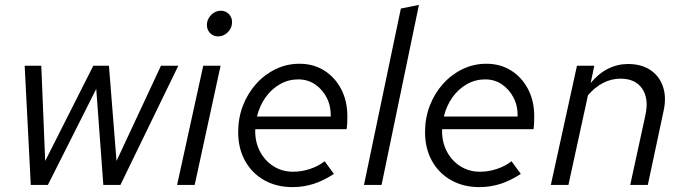

<svg xmlns="http://www.w3.org/2000/svg" viewBox="-20 -757 2796 786"><path d="M106 0 81 -488H149L165 -98L362 -488H426L457 -98L639 -488H710L473 0H403L374 -393L176 0Z M873 -608Q853 -608 840 -621.5Q827 -635 827 -655Q827 -670 835 -683.5Q843 -697 856 -705Q869 -713 884 -713Q904 -713 917 -699.5Q930 -686 930 -666Q930 -643 913 -625.5Q896 -608 873 -608ZM705 0 812 -488H883L777 0Z M1177 9Q1112 9 1061.5 -19.5Q1011 -48 983 -99Q955 -150 955 -216Q955 -274 974.5 -324.5Q994 -375 1028.5 -413.5Q1063 -452 1108.5 -474Q1154 -496 1206 -496Q1263 -496 1307 -468.5Q1351 -441 1376.5 -392.5Q1402 -344 1402 -281Q1402 -268 1401.5 -255Q1401 -242 1399 -228H1025Q1023 -180 1042.5 -140.5Q1062 -101 1098 -77.5Q1134 -54 1180 -54Q1215 -54 1249.5 -65.5Q1284 -77 1309 -97L1347 -45Q1304 -17 1263 -4Q1222 9 1177 9ZM1032 -280H1334Q1335 -323 1317.5 -357Q1300 -391 1270 -411.5Q1240 -432 1201 -432Q1161 -432 1126.5 -412.5Q1092 -393 1067.5 -359Q1043 -325 1032 -280Z M1470 0 1621 -722 1695 -737 1542 0Z M1942 9Q1877 9 1826.5 -19.5Q1776 -48 1748 -99Q1720 -150 1720 -216Q1720 -274 1739.5 -324.5Q1759 -375 1793.5 -413.5Q1828 -452 1873.5 -474Q1919 -496 1971 -496Q2028 -496 2072 -468.5Q2116 -441 2141.5 -392.5Q2167 -344 2167 -281Q2167 -268 2166.5 -255Q2166 -242 2164 -228H1790Q1788 -180 1807.5 -140.5Q1827 -101 1863 -77.5Q1899 -54 1945 -54Q1980 -54 2014.5 -65.5Q2049 -77 2074 -97L2112 -45Q2069 -17 2028 -4Q1987 9 1942 9ZM1797 -280H2099Q2100 -323 2082.5 -357Q2065 -391 2035 -411.5Q2005 -432 1966 -432Q1926 -432 1891.5 -412.5Q1857 -393 1832.5 -359Q1808 -325 1797 -280Z M2235 0 2342 -488H2413L2398 -417Q2430 -456 2469 -475.5Q2508 -495 2551 -495Q2606 -495 2643 -470Q2680 -445 2694.5 -401Q2709 -357 2696 -300L2632 0H2560L2622 -285Q2637 -353 2609 -394Q2581 -435 2520 -435Q2483 -435 2449 -417.5Q2415 -400 2387 -367L2307 0Z"/></svg>

Font: Red Hat Text
Style: Italic
Weight: 300
Italic angle: -12°
Designer: Pentagram, MCKL
Foundry: Pentagram, MCKL
Version: Version 1.023